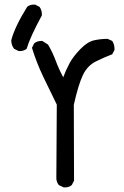

<svg xmlns="http://www.w3.org/2000/svg" viewBox="-20 -823 540 835"><path d="M263 -8H257L236 -18Q227 -29 225 -45L227 -368Q197 -429 168 -489.5Q139 -550 119 -615L129 -635Q142 -645 161 -645H164L189 -629Q209 -595 222.5 -558.5Q236 -522 255 -487Q267 -519 282.5 -548Q298 -577 329 -609Q360 -641 388.5 -647.5Q417 -654 448 -654L468 -645Q478 -630 478 -610V-606L468 -587Q431 -573 395.5 -555Q360 -537 340.5 -496.5Q321 -456 301 -367L302 -37L292 -18Q280 -8 263 -8ZM67 -601H61L41 -611Q29 -627 29 -648Q44 -706 98 -793Q109 -803 127 -803H133L152 -793Q162 -779 162 -762V-756Q110 -660 96 -611Q84 -601 67 -601Z"/></svg>

Font: Xiaolai Mono SC
Style: Regular
Weight: 400
Monospace: yes
Designer: LXGW / Nozomi Seto
Version: Version 3.113;September 30, 2024